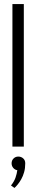

<svg xmlns="http://www.w3.org/2000/svg" viewBox="-20 -720 180 943"><path d="M34 191 51 203Q58 197 67 186Q76 175 84.5 160Q93 145 98.5 125.5Q104 106 104 82Q104 67 94 58Q84 49 70 49Q56 49 46.5 58.5Q37 68 37 82Q37 95 45 104.5Q53 114 65 116Q63 132 56.5 151.5Q50 171 34 191ZM41 0H97V-700H41Z"/></svg>

Font: AdventPro_ExpandedRegular
Style: ExpandedRegular
Weight: 400
Width: 7
Designer: VivaRado, Andreas Kalpakidis
Foundry: VivaRado, Andreas Kalpakidis
Version: Version 3.000